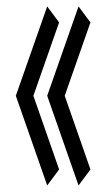

<svg xmlns="http://www.w3.org/2000/svg" viewBox="-20 -560 316 598"><path d="M261.7 -490.2 181.6 -261.7 261.7 -32.2 224.6 17.6 127 -261.7 224.6 -540ZM164.1 -490.2 84 -261.7 164.1 -32.2 127 17.6 29.3 -261.7 127 -540Z"/></svg>

Font: Vancouver Drive
Style: Regular
Weight: 400
Designer: Valery Zaveryaev
Foundry: Cyreal (www.cyreal.org)
Version: Version 1.06